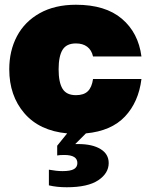

<svg xmlns="http://www.w3.org/2000/svg" viewBox="-20 -552 625 809"><path d="M186 229V163Q219 169 243 169Q277 169 291.5 160.5Q306 152 306 135Q306 101 251 101Q231 101 221 103V62L263 10Q146 -1 82.5 -75Q19 -149 19 -260Q19 -338 51.5 -399.5Q84 -461 147.5 -496.5Q211 -532 300 -532Q424 -532 493.5 -473Q563 -414 576 -314H372Q366 -341 347.5 -355Q329 -369 300 -369Q260 -369 243.5 -342Q227 -315 227 -260Q227 -205 243.5 -178Q260 -151 300 -151Q333 -151 350 -167.5Q367 -184 372 -219H576Q564 -122 506.5 -61Q449 0 342 10L297 55H310Q369 55 403.5 76Q438 97 438 135Q438 178 394 207.5Q350 237 261 237Q219 237 186 229Z"/></svg>

Font: Aspekta 1000
Style: Regular
Weight: 1000
Designer: Ivo Dolenc
Version: Version 2.000